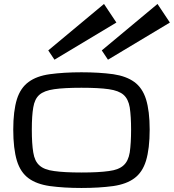

<svg xmlns="http://www.w3.org/2000/svg" viewBox="-20 -938 877 969"><path d="M391.1 10.7Q302.2 10.7 231 1Q164.1 -8.8 124.5 -38.1Q83.5 -67.9 65.4 -126.5Q46.9 -188 46.9 -284.2Q46.9 -377.4 65.4 -437.5Q83.5 -494.6 124.5 -524.4Q164.6 -554.2 231 -563.5Q302.2 -573.2 391.1 -573.2Q480.5 -573.2 551.8 -563.5Q617.2 -553.7 657.7 -524.4Q698.7 -494.6 716.8 -437.5Q735.4 -377.4 735.4 -284.2Q735.4 -188 716.8 -126.5Q698.7 -67.9 657.7 -38.1Q618.2 -8.8 551.8 1Q480.5 10.7 391.1 10.7ZM641.6 -284.2Q641.6 -349.6 634.8 -396Q627.4 -438.5 603.5 -459.5Q579.6 -480.5 529.3 -487.8Q478.5 -495.1 391.1 -495.1Q303.7 -495.1 253.4 -487.8Q202.6 -480.5 178.7 -459.5Q154.8 -438.5 147.9 -396Q140.6 -354 140.6 -284.2Q140.6 -211.9 147.9 -168.5Q154.8 -124.5 178.7 -103.5Q202.6 -81.1 253.4 -74.7Q303.7 -67.4 391.1 -67.4Q478.5 -67.4 529.3 -74.7Q579.6 -81.1 603.5 -103.5Q627.4 -124.5 634.8 -168.5Q641.6 -216.3 641.6 -284.2ZM493.7 -683.6 774.9 -918 837.4 -824.2 524.9 -636.7ZM223.6 -683.6 504.9 -918 567.4 -824.2 254.9 -636.7Z"/></svg>

Font: Michroma+
Style: Regular
Weight: 400
Designer: beogot
Foundry: beogot
Version: Version